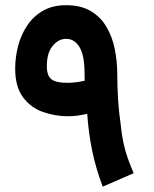

<svg xmlns="http://www.w3.org/2000/svg" viewBox="-20 -703 585 731"><path d="M312.1 -269.7Q316.9 -197.4 330.9 -129.4Q345 -61.4 371.1 7.7L489 -43.6Q477.1 -71.2 466.9 -99.4Q456.8 -127.7 449.8 -160Q442.9 -192.3 439.2 -232.1Q433 -272.3 429.8 -320.7Q426.6 -369.1 426.4 -425Q426 -472.3 416.6 -518.1Q407.1 -563.8 385.1 -601.1Q363.2 -638.4 325.6 -660.8Q288 -683.2 231.4 -683.2Q179.2 -683.2 142.3 -661.3Q105.3 -639.4 82.2 -603.8Q59 -568.2 48.4 -525.8Q37.8 -483.3 37.8 -442.1Q37.8 -372.9 67.3 -333.1Q96.7 -293.3 143 -276.9Q189.3 -260.4 239.4 -260.4Q257.6 -260.4 275.8 -262.9Q294.1 -265.4 312.1 -269.7ZM302.4 -395.6Q287 -392.2 270.8 -390Q254.5 -387.7 236 -387.7Q192.7 -387.7 175.5 -401.4Q158.3 -415 158.3 -451Q158.3 -501.6 180.5 -528.3Q202.6 -555.1 231.8 -555.1Q262.8 -555.1 282 -524.8Q301.3 -494.5 301.9 -428Z"/></svg>

Font: Estedad-VF-FD Black
Style: Regular
Weight: 900
Designer: Amin Abedi
Version: Version 4.000